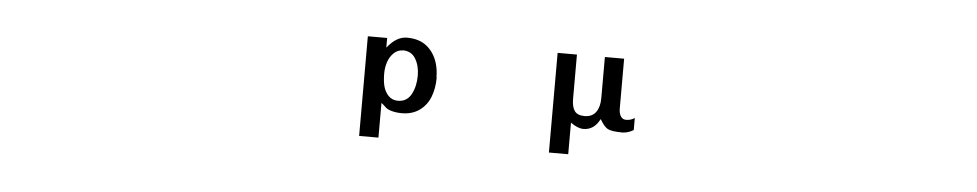

<svg xmlns="http://www.w3.org/2000/svg" viewBox="-40 -828 6816 1340"><g transform="rotate(5 3368.0 -158.0)"><path d="M2996.1 -256.8H2998Q2998 -178.2 2974.1 -117.9Q2950.2 -57.6 2899.4 -21.7Q2848.6 14.2 2777.3 14.2Q2739.7 14.2 2707.8 5.9Q2675.8 -2.4 2660.2 -18.1Q2643.6 -34.7 2629.4 -44.9V198.2H2494.1V-500H2629.4V-432.1Q2693.8 -514.2 2767.1 -514.2Q2855 -514.2 2908.9 -469.2Q2962.9 -424.3 2984.4 -348.1Q2996.1 -304.7 2996.1 -256.8ZM2745.1 -423.8 2747.1 -422.9Q2710.4 -422.9 2683.1 -396.5Q2655.8 -370.1 2643.1 -332Q2630.4 -293.9 2630.4 -252Q2630.4 -197.8 2640.1 -161.4Q2649.9 -125 2674.3 -98.1Q2701.2 -69.8 2742.2 -69.8Q2805.2 -69.8 2835.4 -126Q2865.2 -181.2 2865.2 -256.8Q2865.2 -325.7 2835.4 -375Q2806.2 -423.8 2745.1 -423.8Z M4289.6 -150.9Q4289.6 -116.7 4303.2 -95.5Q4316.9 -74.2 4344.7 -76.2Q4376 -77.6 4399.9 -94.2V-9.8Q4362.8 12.7 4324.7 14.2Q4246.6 14.2 4218.8 -1Q4192.9 -15.1 4163.6 -65.9Q4123.5 13.2 4048.8 13.2Q4009.3 13.2 3959 -22.9V198.2H3823.7V-500H3959V-189.9Q3959 -133.3 3979.2 -105.2Q3999.5 -77.1 4048.8 -77.1Q4102.1 -77.1 4128.4 -113.5Q4154.8 -149.9 4154.8 -210.9V-500H4289.6Z"/></g></svg>

Font: Perun
Style: Bold
Weight: 700
Foundry: Copyright (c) Stefan Peev, Context Ltd, 2016
Version: Version 1.0000